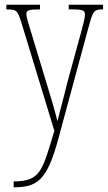

<svg xmlns="http://www.w3.org/2000/svg" viewBox="-20 -556 458 816"><path d="M38 215V240H39C141 240 181 208 229 30L354 -432C374 -506 377 -516 413 -516H418V-536H272V-516H290C338 -516 341 -508 341 -494C341 -479 334 -454 326 -424L265 -201C249 -134 233 -78 224 -41C216 -77 196 -143 171 -225L111 -423C100 -459 92 -484 92 -495C92 -512 101 -516 147 -516H150V-536H7V-516H8C53 -516 55 -511 73 -453L211 0C160 169 153 215 38 215Z"/></svg>

Font: Noto Serif ExtraCondensed Thin
Style: Regular
Weight: 100
Width: 2
Designer: Monotype Design Team
Foundry: Monotype Imaging Inc.
Version: Version 2.013